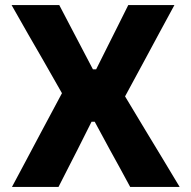

<svg xmlns="http://www.w3.org/2000/svg" viewBox="-20 -733 750 753"><path d="M27 0Q53.5 -49.5 81 -101.2Q108.5 -153 138 -208.5L223 -367.5L149.5 -496.5Q120 -547 90.2 -599.2Q60.5 -651.5 25.5 -713H212.5Q234.5 -671 255.5 -630.8Q276.5 -590.5 295.5 -554.5L344.5 -461H357L404 -555Q422.5 -591.5 442.5 -631.8Q462.5 -672 483 -713H664Q632 -654 603 -600.5Q574 -547 550 -502L470.5 -355L552 -219.5Q587 -162 618.8 -109.2Q650.5 -56.5 684.5 0H490.5Q468.5 -40.5 449 -76.5Q429.5 -112.5 411 -145.5L351.5 -255.5H339L283.5 -145Q265.5 -110.5 247.8 -75.2Q230 -40 209.5 0Z"/></svg>

Font: Commissioner
Style: Bold
Weight: 700
Designer: Kostas Bartsokas
Foundry: Kostas Bartsokas
Version: Version 1.000; ttfautohint (v1.8.3)